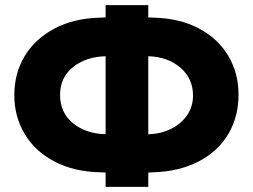

<svg xmlns="http://www.w3.org/2000/svg" viewBox="-20 -726 990 751"><path d="M393 -706V-658L374 -657Q270 -655 193.5 -614.5Q117 -574 76.5 -506.5Q36 -439 36 -354Q36 -270 76.5 -202Q117 -134 193.5 -94Q270 -54 374 -52L393 -51V5H560V-51L578 -52Q682 -55 758 -95Q834 -135 873.5 -202.5Q913 -270 913 -356Q913 -440 873 -507.5Q833 -575 757.5 -615Q682 -655 578 -657L560 -658V-706ZM735 -352Q735 -309 711.5 -275Q688 -241 648 -221.5Q608 -202 560 -201V-506Q636 -504 685.5 -461.5Q735 -419 735 -352ZM215 -355Q215 -423 265.5 -463.5Q316 -504 393 -506V-201Q316 -203 265.5 -244Q215 -285 215 -355Z"/></svg>

Font: Geom ExtraBold
Style: Bold
Weight: 800
Version: Version 1.102